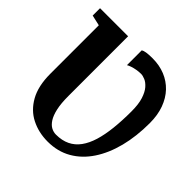

<svg xmlns="http://www.w3.org/2000/svg" viewBox="-194 -921 1098 1098"><g transform="rotate(45 355.5 -372.0)"><path d="M344 8.5Q270.5 8.5 210.8 -21.8Q151 -52 115.8 -115.2Q80.5 -178.5 80.5 -277V-669L16.5 -683.5V-743H243.5V-260.5Q243.5 -200 252.5 -160Q261.5 -120 276.8 -96.5Q292 -73 310.8 -63.2Q329.5 -53.5 349 -53.5Q397.5 -53.5 433.2 -70.8Q469 -88 493.5 -121.8Q518 -155.5 532.8 -204Q547.5 -252.5 554.2 -315Q561 -377.5 561 -453Q561 -511 549 -548.2Q537 -585.5 518.8 -606.5Q500.5 -627.5 481.2 -635.5Q462 -643.5 448 -643.5Q430 -643.5 411.8 -640.2Q393.5 -637 378.5 -631.8Q363.5 -626.5 355.5 -621.5V-741.5Q364 -747 382 -750Q400 -753 432 -753Q487 -753 532.8 -734.5Q578.5 -716 612 -680.8Q645.5 -645.5 664 -594.8Q682.5 -544 682.5 -479.5Q682.5 -372.5 659.8 -283.5Q637 -194.5 593.5 -129Q550 -63.5 487.2 -27.5Q424.5 8.5 344 8.5Z"/></g></svg>

Font: Merriweather 36pt ExtraBold
Style: Regular
Weight: 800
Designer: Eben Sorkin
Foundry: Eben Sorkin
Version: Version 2.100